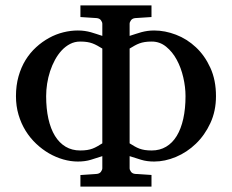

<svg xmlns="http://www.w3.org/2000/svg" viewBox="-20 -691 859 711"><path d="M358.9 -511.2Q348.6 -517.6 340.1 -522.2Q331.5 -526.9 322.5 -530.3Q313.5 -533.7 302.5 -535.4Q291.5 -537.1 276.9 -537.1Q256.8 -537.1 239.7 -528.3Q222.7 -519.5 208.7 -504.6Q194.8 -489.7 183.8 -469.7Q172.9 -449.7 165.5 -427.2Q158.2 -404.8 154.5 -381.1Q150.9 -357.4 150.9 -335Q150.9 -288.6 159.2 -251.2Q167.5 -213.9 183.6 -187.7Q199.7 -161.6 223.1 -147.7Q246.6 -133.8 276.9 -133.8Q291.5 -133.8 302.5 -135.5Q313.5 -137.2 322.5 -140.6Q331.5 -144 340.1 -148.9Q348.6 -153.8 358.9 -160.2ZM667 -335Q667 -368.7 658.7 -404.5Q650.4 -440.4 634.5 -469.7Q618.7 -499 595.2 -518.1Q571.8 -537.1 542 -537.1Q527.3 -537.1 516.4 -535.4Q505.4 -533.7 496.3 -530.3Q487.3 -526.9 478.8 -522.2Q470.2 -517.6 460 -511.2V-160.2Q470.2 -153.8 478.8 -148.9Q487.3 -144 496.3 -140.6Q505.4 -137.2 516.4 -135.5Q527.3 -133.8 542 -133.8Q571.8 -133.8 595.2 -147.7Q618.7 -161.6 634.5 -187.7Q650.4 -213.9 658.7 -251.2Q667 -288.6 667 -335ZM779.8 -335Q779.8 -279.8 759 -235.1Q738.3 -190.4 705.3 -158.7Q672.4 -127 631.6 -109.9Q590.8 -92.8 550.8 -92.8Q523.9 -92.8 502.4 -99.4Q481 -106 460 -112.8V-67.9Q460 -62 465.1 -54.9Q470.2 -47.9 481 -46.9L541 -43V0H277.8V-43L337.9 -46.9Q348.6 -47.9 353.8 -54.9Q358.9 -62 358.9 -67.9V-112.8Q337.9 -106 316.7 -99.4Q295.4 -92.8 268.1 -92.8Q241.7 -92.8 214.4 -100.6Q187 -108.4 161.6 -123Q136.2 -137.7 113.8 -158.9Q91.3 -180.2 74.7 -207Q58.1 -233.9 48.6 -266.1Q39.1 -298.3 39.1 -335Q39.1 -374.5 48.6 -408.2Q58.1 -441.9 74.7 -468.8Q91.3 -495.6 113.8 -516.1Q136.2 -536.6 161.6 -550.5Q187 -564.5 214.4 -571.3Q241.7 -578.1 268.1 -578.1Q281.7 -578.1 293.5 -576.4Q305.2 -574.7 315.9 -571.8Q326.7 -568.8 337.2 -565.2Q347.7 -561.5 358.9 -558.1V-603Q358.9 -608.9 353.8 -616Q348.6 -623 337.9 -624L277.8 -627.9V-670.9H541V-627.9L481 -624Q470.2 -623 465.1 -616Q460 -608.9 460 -603V-558.1Q471.2 -561.5 481.9 -565.2Q492.7 -568.8 503.4 -571.8Q514.2 -574.7 525.9 -576.4Q537.6 -578.1 550.8 -578.1Q590.8 -578.1 631.6 -562.5Q672.4 -546.9 705.3 -516.1Q738.3 -485.4 759 -439.9Q779.8 -394.5 779.8 -335Z"/></svg>

Font: Charis SIL
Style: Regular
Weight: 400
Foundry: SIL International
Version: Version 4.112